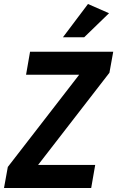

<svg xmlns="http://www.w3.org/2000/svg" viewBox="-27 -938 585 958"><path d="M448 -115 428 0H-7L12 -105L368 -565H103L123 -680H538L519 -575L163 -115ZM393 -752H287L412 -918L517 -872Z"/></svg>

Font: Inria Sans
Style: Bold Italic
Weight: 700
Italic angle: -10°
Designer: Black Foundry Team
Foundry: Black Foundry
Version: Version 1.2; ttfautohint (v1.8.3)